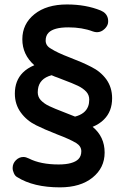

<svg xmlns="http://www.w3.org/2000/svg" viewBox="-20 -721 557 852"><path d="M376 -279.3Q376 -299.3 362.8 -314Q348.1 -329.6 325.7 -340.3Q303.2 -351.1 258.8 -367.7L236.3 -376.5Q224.1 -380.4 209 -387.2Q154.3 -372.6 148.4 -324.7Q147.5 -318.4 147.5 -311.5Q147.5 -291.5 160.6 -276.9Q175.3 -261.2 197.8 -250.5Q220.2 -239.7 263.7 -223.1L313 -203.6Q358.4 -215.3 371.1 -249Q376 -262.2 376 -279.3ZM391.1 -158.2Q444.3 -114.3 444.3 -43.9Q444.3 23.9 390.6 67.1Q336.9 110.4 246.1 110.4Q128.4 110.4 56.2 64.9Q46.9 60.1 41.5 47.4Q36.1 36.1 36.1 24.4Q36.1 4.4 50.5 -10Q64.9 -24.4 84 -24.4Q94.7 -24.4 108.4 -17.6Q160.2 8.8 240.2 8.8Q272.5 8.8 294.4 2.7Q316.4 -3.4 327.6 -14.6Q340.8 -27.8 340.8 -49.8Q340.8 -72.3 317.9 -86.4Q289.6 -103.5 233.9 -124.5Q173.3 -148.4 140.6 -165Q98.6 -185.5 72.3 -221.7Q45.9 -257.8 45.9 -305.7Q45.9 -363.3 81.5 -398.9Q101.6 -418.9 132.3 -431.6Q79.1 -478.5 79.1 -546.9Q79.1 -614.7 132.8 -658Q186.5 -701.2 277.3 -701.2Q361.3 -701.2 427.2 -674.3Q452.6 -663.6 458.5 -640.1Q460 -633.8 460 -627.2Q460 -620.6 458.5 -614.7Q454.6 -602.5 444.3 -592.8Q429.2 -578.1 410.2 -578.1Q401.9 -578.1 392.1 -581.5Q344.7 -599.6 283.2 -599.6Q219.2 -599.6 195.8 -576.2Q182.6 -563 182.6 -541Q182.6 -518.1 205.6 -505.4Q233.4 -487.3 289.8 -465.8Q346.2 -444.3 383.8 -424.8Q425.8 -404.3 451.7 -369.1Q477.5 -333 477.5 -285.2Q477.5 -226.6 441.4 -190.9Q421.9 -170.9 391.1 -158.2Z"/></svg>

Font: YuPearl-SemiBold
Style: SemiBold
Weight: 600
Designer: Max Yao
Foundry: Max-Everyday
Version: Version 1.011; ttfautohint (v1.8.3)